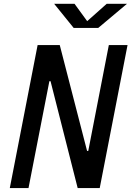

<svg xmlns="http://www.w3.org/2000/svg" viewBox="-20 -960 671 980"><path d="M376.5 0H489L631 -730H535.5L430.5 -189.5H424.5L285 -730H172L30 0H125.5L232 -545.5H238ZM256.5 -940.5H360.5L425 -852L524.5 -940.5H628L481.5 -817.5H356Z"/></svg>

Font: Monaspace Neon Medium
Style: Italic
Weight: 500
Italic angle: -11°
Designer: Riley Cran & the Lettermatic Team
Foundry: Lettermatic
Version: Version 1.200 (Monaspace Neon)